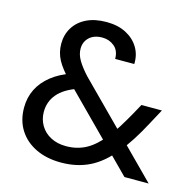

<svg xmlns="http://www.w3.org/2000/svg" viewBox="-105 -821 959 942"><g transform="rotate(15 374.0 -350.0)"><path d="M604 0 221 -386Q175 -433 155 -470.5Q135 -508 135 -552Q135 -598 157.5 -634.5Q180 -671 222 -691.5Q264 -712 323 -712Q381 -712 422.5 -690.5Q464 -669 486.5 -632Q509 -595 507 -548H410Q410 -590 384 -611.5Q358 -633 323 -633Q281 -633 257 -610.5Q233 -588 233 -553Q233 -524 250 -495Q267 -466 300 -430L727 0ZM284 12Q211 12 156 -14.5Q101 -41 70.5 -89Q40 -137 40 -202Q40 -253 61 -295.5Q82 -338 123.5 -371Q165 -404 225 -424L264 -437L313 -373L271 -359Q204 -336 171.5 -297.5Q139 -259 139 -207Q139 -169 157.5 -138Q176 -107 209.5 -89.5Q243 -72 287 -72Q344 -72 389.5 -97Q435 -122 480 -179Q500 -204 521 -237.5Q542 -271 565 -312L593 -363H697L656 -287Q629 -236 602 -194Q575 -152 548 -120Q491 -50 427.5 -19Q364 12 284 12Z"/></g></svg>

Font: DMSans_18ptMedium
Style: Regular
Weight: 500
Designer: Colophon Foundry, Jonny Pinhorn
Foundry: Colophon Foundry
Version: Version 4.004;gftools[0.9.30]